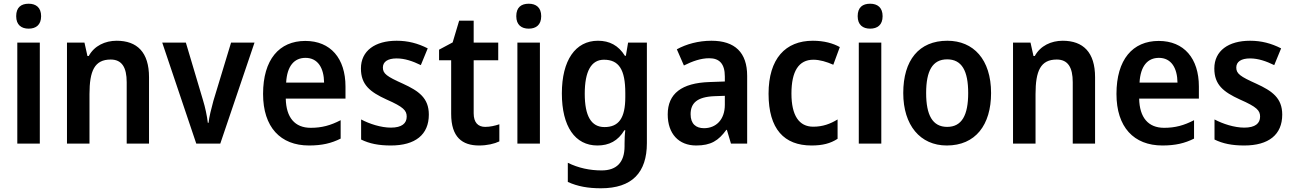

<svg xmlns="http://www.w3.org/2000/svg" viewBox="-20 -772 6949 1032"><path d="M134 -752C94 -752 67 -733 67 -685C67 -638 95 -618 134 -618C173 -618 201 -638 201 -685C201 -732 173 -752 134 -752ZM194 -543H73V0H194Z M607 -553C545 -553 487 -526 457 -471H450L434 -543H340V0H461V-266C461 -391 488 -452 575 -452C635 -452 661 -410 661 -330V0H781V-357C781 -491 717 -553 607 -553Z M1035 0H1164L1348 -543H1222L1127 -230C1116 -189 1104 -143 1101 -112H1097C1093 -148 1083 -195 1071 -234L979 -543H852Z M1621 -552C1481 -552 1394 -452 1394 -267C1394 -89 1487 10 1641 10C1711 10 1761 -2 1811 -27V-126C1757 -98 1710 -85 1650 -85C1565 -85 1518 -140 1516 -242H1837V-307C1837 -458 1757 -552 1621 -552ZM1622 -461C1689 -461 1721 -406 1722 -328H1518C1523 -418 1562 -461 1622 -461Z M2285 -156C2285 -245 2231 -283 2146 -322C2059 -361 2038 -376 2038 -409C2038 -440 2064 -458 2112 -458C2156 -458 2199 -443 2242 -422L2279 -512C2226 -539 2173 -553 2112 -553C1996 -553 1920 -499 1920 -404C1920 -317 1968 -278 2058 -237C2149 -197 2166 -178 2166 -145C2166 -109 2140 -86 2081 -86C2028 -86 1966 -106 1921 -130V-22C1966 0 2015 10 2081 10C2212 10 2285 -48 2285 -156Z M2588 -90C2549 -90 2526 -114 2526 -163V-448H2658V-543H2526V-661H2448L2413 -544L2340 -505V-448H2405V-160C2405 -34 2465 10 2555 10C2598 10 2637 1 2664 -12V-104C2640 -96 2614 -90 2588 -90Z M2822 -752C2782 -752 2755 -733 2755 -685C2755 -638 2783 -618 2822 -618C2861 -618 2889 -638 2889 -685C2889 -732 2861 -752 2822 -752ZM2882 -543H2761V0H2882Z M3194 -553C3073 -553 3000 -448 3000 -270C3000 -92 3071 10 3191 10C3254 10 3302 -15 3336 -72H3341C3338 -52 3337 -20 3337 0V14C3337 102 3293 144 3214 144C3150 144 3089 131 3032 103V206C3085 230 3141 240 3210 240C3378 240 3457 155 3457 -3V-543H3356L3344 -472H3339C3304 -528 3256 -553 3194 -553ZM3226 -451C3306 -451 3341 -399 3341 -272V-250C3341 -136 3305 -89 3229 -89C3158 -89 3123 -148 3123 -268C3123 -389 3158 -451 3226 -451Z M3804 -553C3734 -553 3669 -535 3618 -507L3656 -420C3702 -443 3747 -459 3792 -459C3846 -459 3876 -430 3876 -361V-334L3793 -331C3644 -326 3569 -269 3569 -157C3569 -53 3628 10 3722 10C3801 10 3842 -16 3884 -74H3887L3909 0H3996V-364C3996 -490 3930 -553 3804 -553ZM3819 -255 3876 -257V-209C3876 -128 3828 -83 3764 -83C3721 -83 3692 -106 3692 -158C3692 -217 3726 -251 3819 -255Z M4342 10C4401 10 4444 -1 4482 -26V-130C4443 -106 4402 -91 4351 -91C4275 -91 4234 -151 4234 -269C4234 -389 4273 -451 4352 -451C4386 -451 4423 -440 4459 -424L4494 -519C4458 -539 4410 -553 4349 -553C4202 -553 4111 -457 4111 -268C4111 -78 4195 10 4342 10Z M4657 -752C4617 -752 4590 -733 4590 -685C4590 -638 4618 -618 4657 -618C4696 -618 4724 -638 4724 -685C4724 -732 4696 -752 4657 -752ZM4717 -543H4596V0H4717Z M5307 -272C5307 -453 5212 -553 5072 -553C4919 -553 4835 -448 4835 -272C4835 -99 4926 10 5069 10C5223 10 5307 -100 5307 -272ZM4958 -272C4958 -391 4992 -453 5071 -453C5150 -453 5184 -391 5184 -272C5184 -153 5150 -90 5071 -90C4992 -90 4958 -154 4958 -272Z M5692 -553C5630 -553 5572 -526 5542 -471H5535L5519 -543H5425V0H5546V-266C5546 -391 5573 -452 5660 -452C5720 -452 5746 -410 5746 -330V0H5866V-357C5866 -491 5802 -553 5692 -553Z M6208 -552C6068 -552 5981 -452 5981 -267C5981 -89 6074 10 6228 10C6298 10 6348 -2 6398 -27V-126C6344 -98 6297 -85 6237 -85C6152 -85 6105 -140 6103 -242H6424V-307C6424 -458 6344 -552 6208 -552ZM6209 -461C6276 -461 6308 -406 6309 -328H6105C6110 -418 6149 -461 6209 -461Z M6872 -156C6872 -245 6818 -283 6733 -322C6646 -361 6625 -376 6625 -409C6625 -440 6651 -458 6699 -458C6743 -458 6786 -443 6829 -422L6866 -512C6813 -539 6760 -553 6699 -553C6583 -553 6507 -499 6507 -404C6507 -317 6555 -278 6645 -237C6736 -197 6753 -178 6753 -145C6753 -109 6727 -86 6668 -86C6615 -86 6553 -106 6508 -130V-22C6553 0 6602 10 6668 10C6799 10 6872 -48 6872 -156Z"/></svg>

Font: Noto Sans Ethiopic SemiCondensed SemiBold
Style: Regular
Weight: 600
Width: 4
Designer: Monotype Design Team
Foundry: Monotype Imaging Inc.
Version: Version 2.102